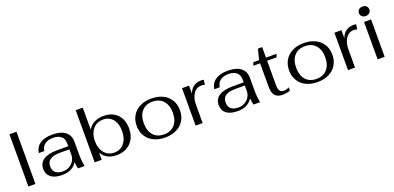

<svg xmlns="http://www.w3.org/2000/svg" viewBox="2 -1518 4850 2363"><g transform="rotate(-20 2427.0 -336.5)"><path d="M96 -683H188V0H96Z M341 -140Q341 -217 402 -257.5Q463 -298 580 -298H726V-334Q726 -395 689 -427Q652 -459 582 -459Q516 -459 476 -428.5Q436 -398 429 -342H357Q367 -418 427 -459Q487 -500 587 -500Q699 -500 758 -454.5Q817 -409 817 -323V-161Q817 -75 832 0H746Q735 -45 732 -86Q672 10 539 10Q442 10 391.5 -29Q341 -68 341 -140ZM726 -188V-257H605Q517 -257 474.5 -228.5Q432 -200 432 -141Q432 -86 465 -57.5Q498 -29 562 -29Q608 -29 645.5 -50.5Q683 -72 704.5 -108Q726 -144 726 -188Z M1056 -92V0H964V-683H1056V-396Q1084 -445 1137 -472.5Q1190 -500 1258 -500Q1372 -500 1438.5 -432Q1505 -364 1505 -246Q1505 -170 1473.5 -112Q1442 -54 1385 -22Q1328 10 1252 10Q1185 10 1135 -16Q1085 -42 1056 -92ZM1413 -248Q1413 -346 1366 -403Q1319 -460 1238 -460Q1184 -460 1142.5 -433Q1101 -406 1078.5 -357Q1056 -308 1056 -244Q1056 -147 1105 -88.5Q1154 -30 1235 -30Q1316 -30 1364.5 -90Q1413 -150 1413 -248Z M1603 -245Q1603 -321 1638 -379Q1673 -437 1737 -468.5Q1801 -500 1886 -500Q1971 -500 2035.5 -468.5Q2100 -437 2135 -379Q2170 -321 2170 -245Q2170 -169 2135 -111Q2100 -53 2035.5 -21.5Q1971 10 1886 10Q1801 10 1737 -21.5Q1673 -53 1638 -111Q1603 -169 1603 -245ZM2077 -245Q2077 -345 2026 -402Q1975 -459 1886 -459Q1797 -459 1746.5 -402Q1696 -345 1696 -245Q1696 -145 1746.5 -88Q1797 -31 1886 -31Q1975 -31 2026 -88Q2077 -145 2077 -245Z M2286 -490H2378V-385Q2397 -440 2438.5 -470Q2480 -500 2539 -500Q2562 -500 2573 -496L2564 -432Q2549 -440 2522 -440Q2454 -440 2416 -383Q2378 -326 2378 -239V0H2286Z M2639 -140Q2639 -217 2700 -257.5Q2761 -298 2878 -298H3024V-334Q3024 -395 2987 -427Q2950 -459 2880 -459Q2814 -459 2774 -428.5Q2734 -398 2727 -342H2655Q2665 -418 2725 -459Q2785 -500 2885 -500Q2997 -500 3056 -454.5Q3115 -409 3115 -323V-161Q3115 -75 3130 0H3044Q3033 -45 3030 -86Q2970 10 2837 10Q2740 10 2689.5 -29Q2639 -68 2639 -140ZM3024 -188V-257H2903Q2815 -257 2772.5 -228.5Q2730 -200 2730 -141Q2730 -86 2763 -57.5Q2796 -29 2860 -29Q2906 -29 2943.5 -50.5Q2981 -72 3002.5 -108Q3024 -144 3024 -188Z M3294 -137V-449H3206L3220 -490H3295L3331 -628H3386V-490H3523L3510 -449H3386V-123Q3386 -32 3454 -32Q3490 -32 3524 -51V-8Q3482 10 3423 10Q3358 10 3326 -26Q3294 -62 3294 -137Z M3599 -245Q3599 -321 3634 -379Q3669 -437 3733 -468.5Q3797 -500 3882 -500Q3967 -500 4031.5 -468.5Q4096 -437 4131 -379Q4166 -321 4166 -245Q4166 -169 4131 -111Q4096 -53 4031.5 -21.5Q3967 10 3882 10Q3797 10 3733 -21.5Q3669 -53 3634 -111Q3599 -169 3599 -245ZM4073 -245Q4073 -345 4022 -402Q3971 -459 3882 -459Q3793 -459 3742.5 -402Q3692 -345 3692 -245Q3692 -145 3742.5 -88Q3793 -31 3882 -31Q3971 -31 4022 -88Q4073 -145 4073 -245Z M4282 -490H4374V-385Q4393 -440 4434.5 -470Q4476 -500 4535 -500Q4558 -500 4569 -496L4560 -432Q4545 -440 4518 -440Q4450 -440 4412 -383Q4374 -326 4374 -239V0H4282Z M4648 -613Q4648 -641 4667 -658Q4686 -675 4716 -675Q4746 -675 4765 -658Q4784 -641 4784 -613Q4784 -585 4765 -568Q4746 -551 4716 -551Q4686 -551 4667 -568Q4648 -585 4648 -613ZM4670 -490H4762V0H4670Z"/></g></svg>

Font: Fahkwang
Style: Regular
Weight: 400
Version: Version 1.000; ttfautohint (v1.6)